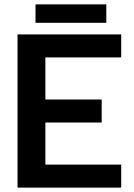

<svg xmlns="http://www.w3.org/2000/svg" viewBox="-20 -856 613 876"><path d="M142 -836H465V-752H142ZM60 -699H533V-594H187V-402H444V-297H187V-105H533V0H60Z"/></svg>

Font: Prompt Medium
Style: Regular
Weight: 500
Designer: Katatrad Team
Foundry: CadsonDemak
Version: Version 1.000